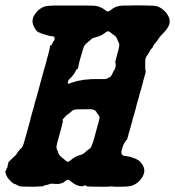

<svg xmlns="http://www.w3.org/2000/svg" viewBox="-28 -677 666 731"><path d="M530 -656Q560 -656 570 -653Q581 -650 593 -640Q610 -626 616 -608Q618 -604 618 -595.5Q618 -587 616 -583Q611 -568 590 -547Q579 -536 575.5 -529.5Q572 -523 568 -519Q558 -508 556 -503Q551 -492 550 -492Q548 -492 546 -489Q545 -487 543.5 -484.5Q542 -482 539 -476.5Q536 -471 531 -464Q525 -455 525 -446Q525 -439 525 -424.5Q525 -410 526 -408Q527 -406 527 -405Q527 -402 519 -375Q517 -368 514.5 -357.5Q512 -347 510 -340Q502 -316 501 -308Q498 -296 493 -281Q491 -273 488.5 -262.5Q486 -252 484 -246Q476 -221 475 -214Q474 -210 472.5 -205.5Q471 -201 469 -192.5Q467 -184 465.5 -179.5Q464 -175 463 -172Q458 -152 456 -147Q455 -144 454 -144Q452 -144 450 -139Q449 -137 447 -135Q441 -126 438 -115Q437 -111 435.5 -106Q434 -101 434 -97Q435 -86 443 -84Q445 -83 451 -83Q465 -81 474 -78Q477 -77 483 -74.5Q489 -72 490 -72Q491 -72 494 -69.5Q497 -67 499 -67Q502 -66 510 -56Q516 -49 519 -41Q524 -26 519 -14Q516 -4 507 7Q499 17 487 24Q482 27 477 29Q464 34 428 34Q402 34 400 33Q395 32 392 33Q390 34 365.5 34Q341 34 321.5 33.5Q302 33 301 32Q299 27 290 30L289 32H284Q273 32 262 27Q252 22 242 14Q235 8 232 7Q228 7 222 11Q213 19 209 20Q208 20 204.5 21Q201 22 198 23Q190 24 178 23Q169 21 161 24Q154 26 151 27Q146 28 143.5 28.5Q141 29 139 30Q137 31 136.5 31.5Q136 32 137 32L102 34H101H100Q56 34 46 32L34 26L30 24Q29 23 29 24H28Q27 23 24 22Q18 19 10 10Q-2 -2 -6 -15Q-9 -27 -8 -28L-7 -27L-6 -25L-5 -27Q-3 -32 -3 -37H-2L0 -39Q2 -46 1 -46Q0 -47 2 -49Q5 -55 3 -55Q-2 -55 23 -78Q33 -86 38 -95Q41 -100 47 -107Q56 -115 59 -121.5Q62 -128 68 -151Q72 -166 75 -175Q78 -187 83 -205Q85 -212 86.5 -217Q88 -222 90 -232Q93 -243 95 -250Q98 -258 98.5 -261.5Q99 -265 102 -274Q104 -282 105 -287Q107 -292 112 -310Q117 -328 121 -343.5Q125 -359 127 -366Q129 -373 129.5 -374.5Q130 -376 133.5 -389.5Q137 -403 140 -413Q143 -423 146 -433Q148 -442 151 -453Q154 -463 156 -471Q163 -498 163 -503Q163 -506 165 -505Q167 -504 168.5 -505.5Q170 -507 170 -510Q170 -512 171 -512Q172 -512 173 -514.5Q174 -517 174 -518Q174 -519 175 -519Q176 -519 176.5 -520.5Q177 -522 178 -523Q180 -524 180 -531Q180 -535 178 -537Q176 -539 168 -539Q156 -541 144 -545Q139 -547 133.5 -548.5Q128 -550 124.5 -552Q121 -554 119 -554Q117 -554 113 -558Q109 -562 105.5 -567.5Q102 -573 100 -578Q89 -602 107 -626Q122 -646 144 -653Q152 -655 180 -656Q205 -656 267.5 -656Q330 -656 334 -655Q345 -654 355 -649Q365 -645 373 -638Q379 -633 383 -633Q386 -633 395 -640Q412 -653 430 -655Q436 -656 463.5 -656Q491 -656 495.5 -656.5Q500 -657 501 -656.5Q502 -656 530 -656ZM388 -557Q381 -560 372 -552Q357 -540 336 -535Q328 -533 325.5 -532Q323 -531 318.5 -526.5Q314 -522 306 -516Q296 -508 292 -501Q288 -491 282 -469Q280 -462 277 -452Q270 -427 270 -421Q270 -420 269 -418.5Q268 -417 268 -415Q268 -413 267 -414Q266 -415 265 -414Q261 -412 261 -408Q261 -407 261 -407Q260 -407 258.5 -404Q257 -401 257 -400.5Q257 -400 254 -396Q245 -383 239 -378.5Q233 -374 232 -369Q230 -365 230 -362.5Q230 -360 231 -359Q233 -357 235 -359Q236 -359 237 -359Q238 -359 238.5 -360Q239 -361 240.5 -361Q242 -361 244 -362Q246 -363 247.5 -363Q249 -363 249 -363.5Q249 -364 250 -364Q251 -364 252.5 -364.5Q254 -365 255 -365Q256 -365 258 -366Q261 -368 263.5 -368Q266 -368 266.5 -368.5Q267 -369 272.5 -370Q278 -371 280 -371Q282 -372 297 -374Q301 -374 308 -374.5Q315 -375 315.5 -375.5Q316 -376 336.5 -376Q357 -376 370 -376Q373 -376 374 -376.5Q375 -377 377 -377Q382 -378 384 -381Q385 -382 386 -382Q387 -382 390 -383Q395 -386 398 -393Q406 -410 408 -412Q410 -414 411 -419Q414 -428 412 -428Q411 -428 412 -430Q413 -432 412.5 -434.5Q412 -437 411 -437Q410 -438 411.5 -443.5Q413 -449 414.5 -455.5Q416 -462 418 -469Q426 -496 426 -505V-510L423 -517Q419 -524 418 -529Q415 -537 405 -544Q401 -547 395.5 -551Q390 -555 388 -557ZM319 -261Q312 -261 291 -261Q271 -261 263.5 -260.5Q256 -260 251.5 -258Q247 -256 241.5 -250.5Q236 -245 232 -243Q219 -234 215 -226L214 -223V-225L213 -227L212 -226Q211 -224 211 -222Q209 -217 212 -217Q212 -217 211.5 -216Q211 -215 211 -213.5Q211 -212 208.5 -202.5Q206 -193 204.5 -186Q203 -179 200 -170Q187 -126 187 -117Q187 -111 190 -105Q192 -103 193 -97Q197 -85 209 -76Q215 -72 220 -67Q227 -61 231 -61Q234 -61 242 -68Q257 -80 271 -85Q277 -87 282 -88Q290 -91 297 -98Q302 -103 308 -107Q314 -111 316 -113Q322 -120 331 -152Q335 -165 339 -182Q351 -223 351 -229Q351 -235 345 -242Q341 -246 339 -251Q333 -260 319 -261Z"/></svg>

Font: TT2020 Style B
Style: Italic
Weight: 400
Italic angle: -15°
Version: Version 0.2.000